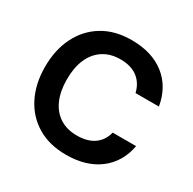

<svg xmlns="http://www.w3.org/2000/svg" viewBox="-159 -876 1057 1051"><g transform="rotate(30 369.5 -350.0)"><path d="M384 12Q279 12 203 -33.5Q127 -79 86 -160.5Q45 -242 45 -349Q45 -456 86 -538Q127 -620 203 -666Q279 -712 384 -712Q512 -712 593 -649Q674 -586 694 -471H546Q533 -527 492 -558.5Q451 -590 383 -590Q320 -590 275 -560.5Q230 -531 206.5 -477.5Q183 -424 183 -349Q183 -275 206.5 -221Q230 -167 275 -138Q320 -109 383 -109Q451 -109 492 -138.5Q533 -168 546 -221H694Q674 -112 593 -50Q512 12 384 12Z"/></g></svg>

Font: DM Sans 20pt
Style: Bold
Weight: 700
Version: Version 4.004;gftools[0.9.30]